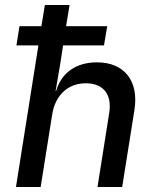

<svg xmlns="http://www.w3.org/2000/svg" viewBox="-20 -750 640 770"><path d="M46 -568H134L44 0H143L189 -289C201 -369 253 -416 324 -416C394 -416 430 -372 418 -297L371 0H470L519 -308C538 -426 478 -500 369 -500C285 -500 226 -458 205 -385H203L221 -490L233 -568H397L410 -645H245L259 -730H160L146 -645H58Z"/></svg>

Font: JetBrains Mono Medium
Style: Italic
Weight: 436
Italic angle: -9°
Monospace: yes
Designer: Philipp Nurullin, Konstantin Bulenkov
Foundry: JetBrains
Version: Version 2.305